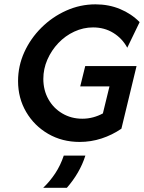

<svg xmlns="http://www.w3.org/2000/svg" viewBox="-20 -658 682 907"><path d="M356.2 12.5Q273.6 12.5 207.6 -25.7Q141.7 -63.9 103.5 -129.2Q65.3 -194.4 65.3 -275Q65.3 -346.5 94.8 -411.5Q124.3 -476.4 175.7 -527.4Q227.1 -578.5 293.1 -608Q359 -637.5 431.2 -637.5Q493.8 -637.5 547.2 -615.3Q600.7 -593.1 639.6 -553.5L581.2 -432.6Q557.6 -476.4 515.6 -502.4Q473.6 -528.5 419.4 -528.5Q373.6 -528.5 330.9 -508.7Q288.2 -488.9 255.6 -454.5Q222.9 -420.1 203.8 -376.4Q184.7 -332.6 184.7 -285.4Q184.7 -231.9 208.7 -189.2Q232.6 -146.5 274.7 -121.9Q316.7 -97.2 368.8 -97.2Q395.1 -97.2 419.8 -103.8Q444.4 -110.4 466 -122.2L497.2 -250H359L382.6 -345.8H625L553.5 -50Q509.7 -20.1 459.7 -3.8Q409.7 12.5 356.2 12.5ZM184 229.2Q216 198.6 241 160.8Q266 122.9 281.2 77.1H383.3Q370.1 118.8 347.9 156.9Q325.7 195.1 295.8 229.2Z"/></svg>

Font: Afacad SemiBold
Style: Italic
Weight: 600
Italic angle: -14°
Designer: Kristian Moeller
Foundry: Dicotype
Version: Version 1.000